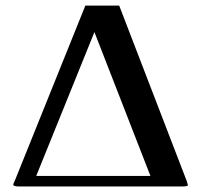

<svg xmlns="http://www.w3.org/2000/svg" viewBox="-20 -671 732 693"><path d="M320.8 -555.2 110.8 -36.1H522.9ZM410.2 -650.9 653.8 -18.1Q657.7 -5.9 658.2 -2.9Q658.2 2 637.2 2H48.8Q27.8 2 27.8 -4.9Q27.8 -7.8 33.2 -18.1L288.1 -650.9Z"/></svg>

Font: Linux Libertine
Style: Semibold
Weight: 600
Designer: Philipp H. Poll
Foundry: Philipp H. Poll
Version: Version 5.1.2 ; ttfautohint (v0.9)